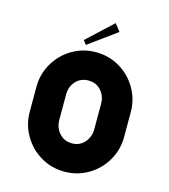

<svg xmlns="http://www.w3.org/2000/svg" viewBox="-132 -1016 1005 1140"><g transform="rotate(15 370.0 -446.5)"><path d="M370 -715Q449 -715 515.5 -676Q582 -637 621 -570Q660 -503 660 -425V-271Q660 -193 621 -126Q582 -59 515.5 -20Q449 19 370 19Q291 19 224.5 -20Q158 -59 119 -126Q80 -193 80 -271V-425Q80 -503 119 -570Q158 -637 224.5 -676Q291 -715 370 -715ZM370 -155Q417 -155 447 -189Q477 -223 477 -271V-426Q477 -475 447 -508Q417 -541 370 -541Q322 -541 292 -508Q262 -475 262 -426V-271Q262 -223 292 -189Q322 -155 370 -155ZM437 -912 472 -867 299 -741 280 -766Z"/></g></svg>

Font: Major Mono Display
Style: Regular
Weight: 400
Designer: Emre Parlak
Foundry: Emre Parlak
Version: Version 2.000; ttfautohint (v1.8) -l 8 -r 50 -G 200 -x 14 -D